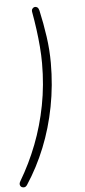

<svg xmlns="http://www.w3.org/2000/svg" viewBox="-84 -744 424 962"><g transform="rotate(-5 128.0 -263.0)"><path d="M13 174Q7 183 -0.5 184.5Q-8 186 -14.5 182.5Q-21 179 -23 171Q-25 163 -19 153Q31 69 66.5 -23Q102 -115 121.5 -216Q141 -317 141 -426Q141 -467 137.5 -510Q134 -553 128 -597.5Q122 -642 114 -686Q112 -696 116.5 -702.5Q121 -709 128 -710.5Q135 -712 141.5 -707.5Q148 -703 151 -691Q166 -624 175.5 -557Q185 -490 185 -424Q185 -312 164.5 -205.5Q144 -99 105.5 -3.5Q67 92 13 174Z"/></g></svg>

Font: Nunito ExtraLight
Style: Italic
Weight: 200
Italic angle: -9°
Designer: Vernon Adams
Foundry: Vernon Adams
Version: Version 3.602